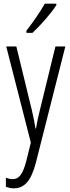

<svg xmlns="http://www.w3.org/2000/svg" viewBox="-20 -785 383 1046"><path d="M287 -757V-765H224C196 -716 165 -671 124 -618V-606H157C197 -643 258 -711 287 -757ZM14 -532 148 -8 123 93C103 169 81 191 49 191C38 191 24 188 12 183V233C27 238 40 241 55 241C112 241 149 202 175 103L336 -532H282L198 -188C189 -154 183 -124 176 -85H173C169 -113 165 -136 153 -187L69 -532Z"/></svg>

Font: Noto Sans Armenian ExtraCondensed Light
Style: Regular
Weight: 300
Width: 2
Designer: Monotype Design Team
Foundry: Monotype Imaging Inc.
Version: Version 2.008